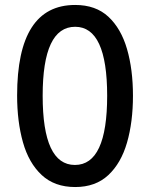

<svg xmlns="http://www.w3.org/2000/svg" viewBox="-20 -744 604 774"><path d="M516 -358Q516 -252 492 -169Q468 -86 416.5 -38Q365 10 283 10Q200 10 148 -38.5Q96 -87 72.5 -170.5Q49 -254 49 -359Q49 -724 283 -724Q366 -724 417 -676.5Q468 -629 492 -546.5Q516 -464 516 -358ZM152 -358Q152 -79 282 -79Q412 -79 412 -358Q412 -636 283 -636Q152 -636 152 -358Z"/></svg>

Font: Noto Sans Sinhala ExtraCondensed Medium
Style: Regular
Weight: 500
Width: 2
Designer: Jelle Bosma - Monotype Design Team
Foundry: Monotype Imaging Inc.
Version: Version 2.006; ttfautohint (v1.8.4.7-5d5b)